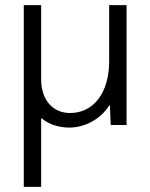

<svg xmlns="http://www.w3.org/2000/svg" viewBox="-20 -489 587 751"><path d="M407 -250C407 -127 347 -47 254 -47C186 -47 141 -99 141 -178V-469H73V242H141V-26H143C173 -1 213 10 251 10C313 10 374 -24 407 -76H410L413 0H475V-469H407Z"/></svg>

Font: UULA Sans Medium
Style: Regular
Weight: 500
Designer: Mohamed Gaber, Laura Garcia Mut
Foundry: Kief Type Foundry
Version: Version 3.006;hotconv 1.0.109;makeotfexe 2.5.65596